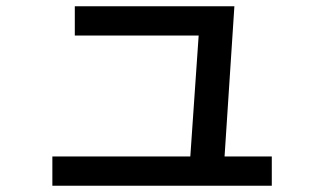

<svg xmlns="http://www.w3.org/2000/svg" viewBox="-20 -588 1040 616"><path d="M587 -34 620 -512 653 -474H220V-568H732L697 -33ZM148 8V-86H852V8Z"/></svg>

Font: M PLUS 1 Thin Medium
Style: Regular
Weight: 500
Version: Version 1.001